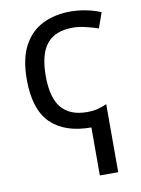

<svg xmlns="http://www.w3.org/2000/svg" viewBox="-88 -606 667 906"><g transform="rotate(-10 246.0 -153.0)"><path d="M313 -546Q353 -546 392.5 -537.5Q432 -529 458 -517L432 -444Q406 -453 372.5 -461Q339 -469 310 -469Q227 -469 186.5 -420Q146 -371 146 -266Q146 -161 187 -113Q228 -65 308 -65Q340 -65 362 -71Q384 -77 404 -86V240H316V10Q189 10 122 -56Q55 -122 55 -265Q55 -365 88.5 -427Q122 -489 180.5 -517.5Q239 -546 313 -546Z"/></g></svg>

Font: Noto Sans
Style: Regular
Weight: 400
Designer: Monotype Design Team
Foundry: Monotype Imaging Inc.
Version: Version 1.902